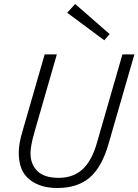

<svg xmlns="http://www.w3.org/2000/svg" viewBox="-20 -928 694 963"><path d="M466 -211 594 -655H654L524 -205Q491 -90 430 -37.5Q369 15 267 15Q181 15 127.5 -28Q74 -71 74 -162Q74 -182 78 -208Q82 -234 96 -281L204 -655H265L155 -273Q142 -228 137.5 -202Q133 -176 133 -159Q133 -104 167.5 -70Q202 -36 275 -36Q346 -36 393 -78Q440 -120 466 -211ZM530 -757 503 -726 317 -864 357 -908Z"/></svg>

Font: Intel One Mono Light
Style: Italic
Weight: 300
Italic angle: -16°
Monospace: yes
Designer: Fred Shallcrass
Foundry: Frere-Jones Type LLC
Version: Version 1.004